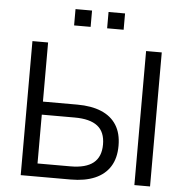

<svg xmlns="http://www.w3.org/2000/svg" viewBox="-59 -949 972 1006"><g transform="rotate(5 427.0 -446.0)"><path d="M87.1 0V-705H169.5V-394H350.6Q424.6 -394 477 -372.1Q529.4 -350.2 556.8 -306.8Q584.3 -263.5 584.3 -198Q584.3 -132.6 556.8 -88.8Q529.4 -44.9 477 -22.4Q424.6 0 350.6 0ZM169.5 -68.6H342.6Q423.3 -68.6 463 -100.5Q502.7 -132.3 502.7 -197.5Q502.7 -263.2 463 -294.3Q423.3 -325.4 342.6 -325.4H169.5ZM684.9 0V-705H767.3V0ZM471.1 -805.9V-891.7H557.9V-805.9ZM297.4 -805.9V-891.7H384.3V-805.9Z"/></g></svg>

Font: Nunito Sans 12pt ExtraLight
Style: Regular
Weight: 200
Designer: Vernon Adams
Foundry: Vernon Adams
Version: Version 3.101;gftools[0.9.27]